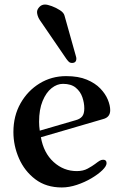

<svg xmlns="http://www.w3.org/2000/svg" viewBox="-20 -813 534 845"><path d="M143 -760Q143 -771 153 -782Q163 -793 178 -793Q189 -793 208 -786Q227 -779 244 -768Q261 -757 264 -744L314 -566Q316 -560 316 -555Q316 -536 297 -536Q288 -536 282.5 -541.5Q277 -547 272 -554L155 -725Q149 -734 146 -743.5Q143 -753 143 -760ZM39 -232Q39 -303 70.5 -358.5Q102 -414 154.5 -446Q207 -478 271 -478Q325 -478 362 -462.5Q399 -447 421.5 -423.5Q444 -400 454.5 -374.5Q465 -349 465 -328Q465 -297 434 -289L160 -209Q172 -140 216 -100Q260 -60 318 -60Q346 -60 366 -71Q386 -82 398 -91Q411 -101 418.5 -105.5Q426 -110 434 -110Q449 -110 449 -95Q449 -82 430.5 -64Q412 -46 382.5 -28.5Q353 -11 318.5 0.5Q284 12 252 12Q183 12 135.5 -24Q88 -60 63.5 -116Q39 -172 39 -232ZM152 -277Q152 -258 155 -238L313 -284Q332 -289 341.5 -300.5Q351 -312 351 -336Q351 -360 342.5 -385Q334 -410 313.5 -427Q293 -444 257 -444Q231 -444 207 -425Q183 -406 167.5 -368.5Q152 -331 152 -277Z"/></svg>

Font: Monomakh
Style: Regular
Weight: 400
Version: Version 1.200; ttfautohint (v1.8.4.7-5d5b)